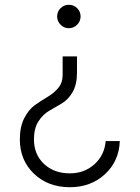

<svg xmlns="http://www.w3.org/2000/svg" viewBox="-20 -537 584 803"><path d="M317 -468Q317 -448 302.5 -433.5Q288 -419 268 -419Q248 -419 233.5 -433.5Q219 -448 219 -468Q219 -489 233.5 -503Q248 -517 268 -517Q288 -517 302.5 -503Q317 -489 317 -468ZM302 -301V-233Q302 -183 283.5 -151.5Q265 -120 238.5 -104.5Q212 -89 185.5 -73.5Q159 -58 140.5 -29Q122 0 122 46Q122 109 164 148.5Q206 188 272 188Q333 188 375 150Q417 112 422 53H481Q478 137 419 191.5Q360 246 272 246Q181 246 122 189.5Q63 133 63 46Q63 -7 81.5 -43Q100 -79 126 -97.5Q152 -116 178.5 -131.5Q205 -147 223.5 -169Q242 -191 242 -224V-301Z"/></svg>

Font: Orkney Light
Style: Regular
Weight: 300
Designer: Samuel Oakes and Alfredo Marco Pradil
Foundry: Alfredo Marco Pradil
Version: 1.0; ttfautohint (v1.5)